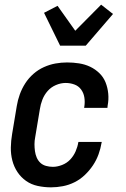

<svg xmlns="http://www.w3.org/2000/svg" viewBox="-20 -796 540 824"><path d="M199 8Q170 8 142 2Q114 -4 92 -19.5Q70 -35 55 -57.5Q40 -80 33 -107Q26 -134 26.5 -163Q27 -192 32 -221L52 -341Q56 -366 65 -391Q74 -416 88.5 -438.5Q103 -461 123.5 -479Q144 -497 168.5 -508Q193 -519 218 -523.5Q243 -528 268 -528Q294 -528 319.5 -524Q345 -520 367 -509.5Q389 -499 406.5 -482Q424 -465 433 -442.5Q442 -420 444.5 -394.5Q447 -369 442 -343L441 -333H341L342 -339Q345 -359 342 -378Q339 -397 328 -412Q317 -427 299 -433.5Q281 -440 262 -440Q241 -440 220 -431Q199 -422 184.5 -405.5Q170 -389 162 -368.5Q154 -348 151 -327L131 -207Q128 -192 128 -177Q128 -162 130 -147.5Q132 -133 137.5 -120Q143 -107 153 -97.5Q163 -88 177.5 -84Q192 -80 207 -80Q226 -80 246.5 -88Q267 -96 281.5 -111.5Q296 -127 304.5 -146.5Q313 -166 316 -185L317 -187H417L416 -184Q412 -159 403 -134Q394 -109 379 -86.5Q364 -64 344 -45Q324 -26 300 -14Q276 -2 250 3Q224 8 199 8ZM238 -600 169 -741 227 -771 303 -664 414 -776 465 -736 348 -600Z"/></svg>

Font: Iosevka Term Curly SmBd Obl
Style: Regular
Weight: 600
Italic angle: -9°
Designer: Belleve Invis
Foundry: Belleve Invis
Version: Version 32.3.0